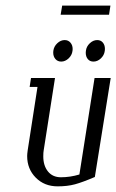

<svg xmlns="http://www.w3.org/2000/svg" viewBox="-20 -660 412 680"><path d="M76.2 -107.4Q76.2 -114.3 78.1 -127.9L112.8 -352.1H85L89.8 -383.8H174.8L134.8 -127.9Q133.3 -120.6 133.3 -106Q133.3 -73.2 149.9 -52.7Q166.5 -32.2 195.8 -32.2Q228.5 -32.2 261.2 -42L314.9 -383.8H372.1L315.9 -33.2Q272.5 -14.6 245.6 -7.3Q218.8 0 184.1 0Q137.2 0 106.7 -30.8Q76.2 -61.5 76.2 -107.4ZM168.5 -473.6Q168.5 -478 168.9 -480Q170.9 -495.6 182.9 -506.8Q194.8 -518.1 209 -518.1Q221.7 -518.1 229.5 -509Q237.3 -500 237.3 -486.3Q237.3 -481.9 236.8 -480Q234.9 -464.4 222.9 -453.1Q210.9 -441.9 196.8 -441.9Q184.1 -441.9 176.3 -450.9Q168.5 -460 168.5 -473.6ZM194.8 -607.9 200.2 -640.1H371.1L366.2 -607.9ZM283.7 -473.1Q283.7 -477.5 284.2 -480Q286.1 -495.6 298.1 -506.8Q310.1 -518.1 324.2 -518.1Q336.9 -518.1 344.2 -509.3Q351.6 -500.5 351.6 -486.8Q351.6 -482.4 351.1 -480Q349.1 -464.4 337.2 -453.1Q325.2 -441.9 311 -441.9Q298.3 -441.9 291 -450.7Q283.7 -459.5 283.7 -473.1Z"/></svg>

Font: Gawaa
Style: Italic
Weight: 400
Designer: T. Christopher White
Version: Version 1.0